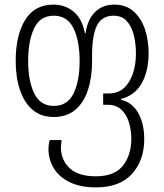

<svg xmlns="http://www.w3.org/2000/svg" viewBox="-20 -562 711 832"><path d="M396 250Q328 250 282 227.5Q236 205 213 167Q190 129 190 83Q190 66 195 45H247Q246 53 245 61Q244 69 244 76Q244 131 281.5 166.5Q319 202 395 202Q477 202 513 155.5Q549 109 549 40Q549 0 538 -34Q527 -68 504.5 -88Q482 -108 446 -108H427V-157H453Q508 -157 538.5 -206.5Q569 -256 569 -331Q569 -376 559 -413Q549 -450 528 -472Q507 -494 472 -494Q422 -494 400.5 -452Q379 -410 379 -324V-297Q379 -227 361 -172Q343 -117 306 -86Q269 -55 213 -55Q158 -55 121.5 -86Q85 -117 66.5 -172Q48 -227 48 -298Q48 -408 88.5 -475Q129 -542 212 -542Q262 -542 299 -511.5Q336 -481 348 -418H351Q359 -478 392 -510Q425 -542 475 -542Q526 -542 559 -512.5Q592 -483 608 -435.5Q624 -388 624 -332Q624 -255 594.5 -202Q565 -149 504 -133V-130Q555 -117 580 -70.5Q605 -24 605 41Q605 133 552 191.5Q499 250 396 250ZM213 -103Q272 -103 298.5 -156.5Q325 -210 325 -298Q325 -385 298.5 -439.5Q272 -494 213 -494Q154 -494 128 -439.5Q102 -385 102 -298Q102 -211 128.5 -157Q155 -103 213 -103Z"/></svg>

Font: Noto Sans Georgian Condensed Light
Style: Regular
Weight: 300
Width: 3
Designer: Monotype Design Team, Akaki Razmadze
Foundry: Google LLC
Version: Version 2.005; ttfautohint (v1.8.4.7-5d5b)